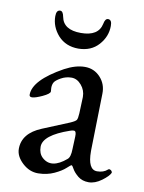

<svg xmlns="http://www.w3.org/2000/svg" viewBox="-74 -661 547 728"><g transform="rotate(10 199.5 -297.0)"><path d="M268.1 -586.9Q272 -607.9 283.2 -607.9Q298.3 -607.9 297.9 -584Q297.9 -543 269 -510.7Q240.2 -478.5 191.4 -478Q142.6 -478 112.8 -510.7Q84 -543.5 84 -584Q84 -607.9 99.1 -607.9Q109.9 -607.9 113.8 -586.9Q123 -538.1 190.4 -538.1Q257.8 -538.1 268.1 -586.9ZM40 -273.9Q40 -330.1 150.9 -391.6Q192.9 -414.1 228.5 -414.1Q264.2 -414.1 288.1 -388.2Q312 -362.3 311 -325.2L306.2 -108.9V-103Q306.2 -32.2 341.8 -32.2Q366.7 -32.2 381.8 -45.9Q385.7 -49.8 391.6 -46.4Q397.5 -43 397.9 -37.1V-36.1Q392.1 -22.9 367.2 -4.4Q341.8 14.2 317.4 14.2Q293 14.2 276.4 1Q259.8 -12.7 252.9 -25.4Q246.1 -38.1 243.2 -38.1Q240.2 -38.1 226.1 -24.9Q211.9 -11.7 184.6 1Q157.2 13.7 123.5 14.2Q89.8 14.6 62.5 -10.7Q35.2 -36.1 35.2 -64.9Q35.2 -125 107.9 -154.8L210 -196.8Q229 -205.1 232.9 -210.9Q236.8 -216.8 237.8 -236.8L240.2 -298.8V-300.8Q240.2 -326.2 223.6 -345.7Q207 -365.2 185.5 -365.2Q164.1 -365.2 145 -354.5Q126 -343.8 121.1 -335Q116.2 -326.2 116.2 -314L117.2 -299.8Q117.2 -291 88.9 -277.8Q40 -255.4 40 -273.9ZM115.2 -86.9Q115.2 -61 130.9 -46.4Q168.5 -11.7 224.1 -59.1Q235.4 -67.9 235.8 -99.1L237.8 -147.9Q238.8 -168.9 229 -168.9Q222.2 -168.9 214.8 -166Q115.2 -131.8 115.2 -86.9Z"/></g></svg>

Font: EBGaramond
Style: Regular
Weight: 400
Version: Version 000.012g